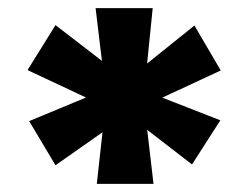

<svg xmlns="http://www.w3.org/2000/svg" viewBox="-20 -772 613 474"><path d="M219 -318 236 -472 258 -463 117 -364 52 -473 223 -544 212 -522 48 -599 117 -710 269 -593 236 -585 216 -752H357L340 -584L318 -595L460 -709L525 -598L357 -520L355 -541L524 -475L454 -366L322 -468L341 -472L359 -318Z"/></svg>

Font: Lexend Exa ExtraBold
Style: Regular
Weight: 800
Designer: Bonnie Shaver-Troup, Thomas Jockin
Foundry: Lexend
Version: Version 1.007